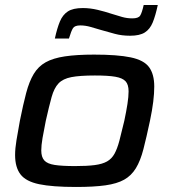

<svg xmlns="http://www.w3.org/2000/svg" viewBox="-20 -735 676 763"><path d="M282 8Q188 8 135.5 -3Q83 -14 61.5 -42Q40 -70 40 -119Q40 -145 45.5 -178Q51 -211 59 -255Q72 -320 84 -365.5Q96 -411 114 -441Q132 -471 161.5 -487.5Q191 -504 238 -511Q285 -518 354 -518Q447 -518 499.5 -507Q552 -496 572.5 -468Q593 -440 593 -391Q593 -364 589 -331Q585 -298 576 -255Q562 -189 550 -142.5Q538 -96 520 -66.5Q502 -37 473.5 -21Q445 -5 399 1.5Q353 8 282 8ZM278 -75Q326 -75 356.5 -79Q387 -83 405.5 -93.5Q424 -104 435 -124Q446 -144 454.5 -176Q463 -208 474 -255Q482 -293 486.5 -322Q491 -351 491 -372Q491 -399 479 -412Q467 -425 438.5 -430Q410 -435 357 -435Q297 -435 263.5 -428.5Q230 -422 212.5 -403.5Q195 -385 185 -349Q175 -313 162 -255Q154 -216 149 -186.5Q144 -157 144 -137Q144 -111 156 -97.5Q168 -84 197.5 -79.5Q227 -75 278 -75ZM198 -582Q207 -623 218 -649.5Q229 -676 249.5 -689.5Q270 -703 309 -703Q338 -703 367.5 -696Q397 -689 424 -680Q446 -673 465.5 -667.5Q485 -662 506 -662Q530 -662 537 -673Q544 -684 551 -715H607Q598 -673 587 -646Q576 -619 555.5 -606Q535 -593 497 -593Q464 -593 436.5 -600.5Q409 -608 381 -616Q361 -622 340 -628Q319 -634 299 -634Q277 -634 270 -623Q263 -612 254 -582Z"/></svg>

Font: Saira Expanded Medium
Style: Italic
Weight: 500
Width: 7
Italic angle: -12°
Designer: Hector Gatti with collaboration of the Omnibus-Type team
Foundry: Omnibus-Type
Version: Version 1.101